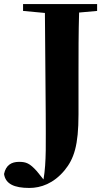

<svg xmlns="http://www.w3.org/2000/svg" viewBox="-71 -767 533 949"><path d="M43 -713 151 -703 155 -208C155 -67 159 33 144 120L111 79C76 40 58 33 23 33C-14 33 -42 49 -51 93C-44 142 -1 162 74 162C131 162 194 140 248 75C295 18 317 -49 317 -201V-404C317 -505 317 -607 320 -705L409 -713V-747H43Z"/></svg>

Font: Source Han Serif KR Heavy
Style: Regular
Weight: 900
Designer: Ryoko NISHIZUKA 西塚涼子 (kana & ideographs); Frank Grießhammer (Latin, Greek & Cyrillic); Wenlong ZHANG 张文龙 (bopomofo); San
Foundry: Adobe
Version: Version 2.001;hotconv 1.1.0;makeotfexe 2.6.0